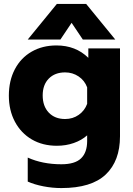

<svg xmlns="http://www.w3.org/2000/svg" viewBox="-20 -726 675 976"><path d="M269 -706H418L566 -525H401L344 -610L287 -525H121ZM121 197V75Q196 109 292 109Q361 109 392 79Q423 49 423 -9V-38Q395 -13 355 1Q315 15 269 15Q197 15 142 -17Q87 -49 56 -107Q25 -165 25 -240Q25 -316 55.5 -374Q86 -432 141 -463.5Q196 -495 267 -495Q365 -495 429 -432V-480H590V-33Q590 92 517.5 161Q445 230 292 230Q246 230 200 221Q154 212 121 197ZM423 -198V-282Q410 -317 379.5 -337.5Q349 -358 311 -358Q259 -358 228 -326.5Q197 -295 197 -241Q197 -186 228 -153.5Q259 -121 311 -121Q350 -121 380 -142Q410 -163 423 -198Z"/></svg>

Font: Readiness
Style: Bold
Weight: 700
Designer: Katatrad Team
Foundry: CadsonDemak
Version: Version 1.00;January 16, 2020;FontCreator 12.0.0.2550 64-bit